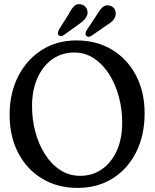

<svg xmlns="http://www.w3.org/2000/svg" viewBox="-20 -907 758 938"><path d="M353.5 -709.5Q452.5 -709.5 527.5 -664Q602.5 -618.5 644.5 -538.2Q686.5 -458 686.5 -353.5Q686.5 -245.5 645 -163.2Q603.5 -81 529.8 -35Q456 11 359.5 11Q261 11 186.2 -34Q111.5 -79 69.2 -159.5Q27 -240 27 -345.5Q27 -452.5 69 -534.5Q111 -616.5 184.5 -663Q258 -709.5 353.5 -709.5ZM577 -307.5Q577 -373.5 560.5 -435Q544 -496.5 513 -545Q482 -593.5 439 -622Q396 -650.5 343 -650.5Q282 -650.5 235.5 -617.5Q189 -584.5 162.8 -525.5Q136.5 -466.5 136.5 -388Q136.5 -322.5 153 -261.5Q169.5 -200.5 200.5 -152.2Q231.5 -104 274.8 -76Q318 -48 371.5 -48Q432 -48 478.2 -80.5Q524.5 -113 550.8 -171.2Q577 -229.5 577 -307.5ZM314.5 -836Q327.5 -861.5 341.2 -876Q355 -890.5 376.5 -885.5Q393 -882 401.5 -868.2Q410 -854.5 407 -837.5Q403 -823 392.5 -811.5Q382 -800 364.5 -788L292 -736Q277 -725 266 -735Q261.5 -741 263 -747.8Q264.5 -754.5 268 -762.5ZM452 -833Q466 -857.5 480.5 -871.2Q495 -885 516 -879.5Q532.5 -875.5 540.5 -861.2Q548.5 -847 544 -830Q540 -815 528.8 -804.2Q517.5 -793.5 499.5 -782.5L426.5 -732Q410 -722 401 -732.5Q396.5 -738 398 -745Q399.5 -752 403.5 -759.5Z"/></svg>

Font: Fraunces 144pt SuperSoft
Style: Regular
Weight: 400
Version: Version 1.000;[b76b70a41]